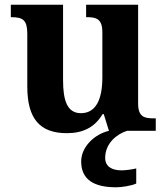

<svg xmlns="http://www.w3.org/2000/svg" viewBox="-20 -556 707 816"><path d="M264 10C332 10 382 -14 416 -71H421L443 0C382 14 325 68 325 130C325 206 377 240 474 240C495 240 538 234 559 224V160C535 165 514 168 496 168C456 168 427 152 427 115C427 52 478 13 520 0H642V-53H634C595 -53 567 -58 567 -116V-536H346V-483H349C388 -483 415 -477 415 -419V-227C415 -134 388 -75 324 -75C265 -75 248 -130 248 -216V-536H26V-483H29C78 -483 96 -470 96 -412V-188C96 -53 148 10 264 10Z"/></svg>

Font: Noto Serif Malayalam
Style: Bold
Weight: 700
Designer: Indian type Foundry, Jelle Bosma, Monotype Design Team
Foundry: Monotype Imaging Inc.
Version: Version 2.104